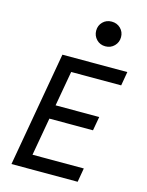

<svg xmlns="http://www.w3.org/2000/svg" viewBox="-142 -1071 884 1157"><g transform="rotate(15 300.0 -493.0)"><path d="M46 0 172 -716H577L562 -629H250L154 -87H474L459 0ZM157 -323.5 172.5 -410.5H483.5L468 -323.5ZM408 -831.5Q375 -831.5 353 -854.2Q331 -877 331 -909Q331 -941.5 353 -963.5Q375 -985.5 408 -985.5Q441.5 -985.5 463.8 -963.5Q486 -941.5 486 -909Q486 -877 463.8 -854.2Q441.5 -831.5 408 -831.5Z"/></g></svg>

Font: Google Sans Code
Style: Italic
Weight: 400
Italic angle: -10°
Monospace: yes
Designer: Google Sans Code Authors
Foundry: Google LLC
Version: Version 6.000